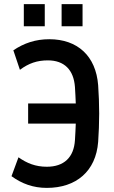

<svg xmlns="http://www.w3.org/2000/svg" viewBox="-20 -903 557 935"><path d="M208 12C351 12 447 -69 458 -212C461 -252 463 -307 463 -350C463 -393 461 -448 458 -488C447 -631 357 -712 220 -712C153 -712 97 -693 45 -658L77 -563C120 -595 161 -609 213 -609C293 -609 339 -563 345 -479C347 -449 348 -424 349 -399H117V-301H349C348 -276 347 -251 345 -221C340 -136 291 -91 208 -91C153 -91 111 -108 70 -137L36 -45C87 -8 142 12 208 12ZM280 -775H382V-883H280ZM96 -775H198V-883H96Z"/></svg>

Font: Finlandica Medium
Style: Regular
Weight: 500
Designer: Niklas Ekholm, Juho Hiilivirta, Jaakko Suomalainen
Foundry: Helsinki Type Studio
Version: Version 2.000;Glyphs 3.2 (3202)